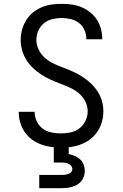

<svg xmlns="http://www.w3.org/2000/svg" viewBox="-20 -763 640 1003"><path d="M185 220V151H300Q309 151 318.5 150Q328 149 336.5 146Q345 143 351.5 136Q358 129 358 120Q358 111 352 103.5Q346 96 337 92Q328 88 318.5 87Q309 86 300 86H261V6Q226 3 192 -9.5Q158 -22 132 -46.5Q106 -71 92 -105Q78 -139 78 -175V-179H161V-177Q161 -152 172.5 -128.5Q184 -105 204 -90.5Q224 -76 249 -71Q274 -66 299 -66Q324 -66 349.5 -71.5Q375 -77 395 -92.5Q415 -108 426.5 -132Q438 -156 438 -181Q438 -209 425 -234Q412 -259 391 -276.5Q370 -294 344.5 -305.5Q319 -317 293.5 -326.5Q268 -336 243 -347.5Q218 -359 195 -374Q172 -389 152 -408Q132 -427 117.5 -450.5Q103 -474 95.5 -500.5Q88 -527 88 -554Q88 -581 95 -607Q102 -633 116 -656Q130 -679 151 -696.5Q172 -714 196.5 -724.5Q221 -735 247.5 -739Q274 -743 301 -743Q328 -743 354 -739.5Q380 -736 404.5 -726Q429 -716 450 -699.5Q471 -683 485.5 -661Q500 -639 507 -613.5Q514 -588 514 -561V-558H431V-560Q431 -584 421 -606.5Q411 -629 392 -643.5Q373 -658 349 -663.5Q325 -669 301 -669Q277 -669 252.5 -663Q228 -657 209 -641Q190 -625 180 -602Q170 -579 170 -554Q170 -527 183 -501.5Q196 -476 217 -458.5Q238 -441 263 -429.5Q288 -418 313.5 -408.5Q339 -399 364 -387.5Q389 -376 412 -361Q435 -346 455 -327Q475 -308 490 -285Q505 -262 512.5 -235.5Q520 -209 520 -181Q520 -145 507 -110.5Q494 -76 468.5 -50.5Q443 -25 408.5 -11Q374 3 339 6V42Q355 45 370.5 51.5Q386 58 398.5 69.5Q411 81 417 97Q423 113 423 130Q423 144 418.5 158Q414 172 405 183Q396 194 383.5 201.5Q371 209 357 213Q343 217 328.5 218.5Q314 220 300 220Z"/></svg>

Font: Iosevka Fixed Extended
Style: Regular
Weight: 400
Width: 7
Monospace: yes
Designer: Belleve Invis
Foundry: Belleve Invis
Version: Version 24.1.1; ttfautohint (v1.8.4)